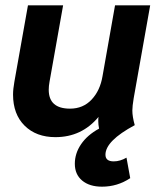

<svg xmlns="http://www.w3.org/2000/svg" viewBox="-20 -505 596 721"><path d="M376 76Q376 101 407 101Q431 101 455 87L469 164Q421 196 363 196Q316 196 288.5 173Q261 150 261 110Q261 71 284.5 36.5Q308 2 352 -22Q349 -37 349 -51Q349 -61 350 -66Q287 10 188 10Q116 10 72.5 -33Q29 -76 29 -150Q29 -170 34 -198L85 -485H217L166 -198Q163 -182 163 -168Q163 -97 243 -97Q292 -97 324 -131Q356 -165 365 -219L412 -485H544L482 -136Q477 -106 477 -90Q477 -67 486 -35Q376 24 376 76Z"/></svg>

Font: Niramit
Style: Bold Italic
Weight: 700
Italic angle: -10°
Designer: Katatrad Aksorn Co.,Ltd.
Foundry: Cadson Demak Co.,Ltd.
Version: Version 1.001; ttfautohint (v1.6)